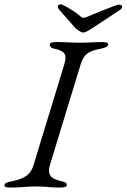

<svg xmlns="http://www.w3.org/2000/svg" viewBox="-40 -843 572 868"><path d="M4 5Q-8 5 -14 2.5Q-20 0 -20 -6Q-20 -18 16 -24Q53 -31 77.5 -47Q102 -63 112 -98L250 -550Q261 -585 251.5 -600Q242 -615 209 -622Q194 -625 189.5 -630Q185 -635 185 -642Q185 -648 194 -650.5Q203 -653 215 -653Q240 -653 256 -652Q272 -651 287 -650.5Q302 -650 323 -650Q343 -650 356.5 -650.5Q370 -651 385 -652Q400 -653 425 -653Q449 -653 449 -642Q449 -635 439 -630Q429 -625 412 -622Q388 -618 370.5 -610Q353 -602 342 -588Q331 -574 324 -550L186 -98Q179 -75 183 -60Q187 -45 201 -37Q215 -29 237 -24Q252 -21 257 -17Q262 -13 262 -6Q262 0 253 2.5Q244 5 232 5Q207 5 191 3.5Q175 2 160.5 1Q146 0 124 0Q90 0 66 2.5Q42 5 4 5ZM336 -696Q329 -696 318 -703Q307 -710 299 -718L227 -800Q221 -808 221 -812Q221 -823 235 -823Q242 -823 259.5 -813Q277 -803 296.5 -790Q316 -777 326 -767Q332 -762 339.5 -763Q347 -764 354 -767Q364 -771 385.5 -780Q407 -789 431 -798.5Q455 -808 473.5 -815Q492 -822 497 -822Q512 -822 512 -812Q512 -806 505 -800L381 -718Q365 -708 354.5 -702Q344 -696 336 -696Z"/></svg>

Font: EB Garamond
Style: Italic
Weight: 400
Italic angle: -17.2°
Designer: Georg Duffner and Octavio Pardo
Foundry: Georg Duffner
Version: Version 1.001